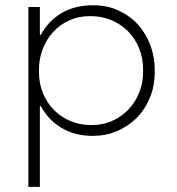

<svg xmlns="http://www.w3.org/2000/svg" viewBox="-20 -520 684 744"><path d="M134.5 204H90V-493H134.5V-385H138Q169.5 -441.5 220.5 -470.5Q272 -499.5 338.5 -499.5H342.5Q395 -499.5 437.5 -480Q482 -460 514 -425.5Q545.5 -390.5 563 -344Q579.5 -299.5 579.5 -250.5V-242Q579.5 -186.5 561 -142Q541.5 -95 508.5 -62Q475 -29 431 -11Q389 6.5 342 6.5H338.5Q269 6.5 217.5 -25Q166 -56 138.5 -108.5H134.5ZM335.5 -35.5Q379 -35.5 414.5 -51.5Q452 -68 479 -97Q505.5 -125.5 520.5 -164Q534.5 -200.5 534.5 -242V-250Q534.5 -295 519 -333Q503 -372 475 -400Q447 -427.5 410 -442.5Q373 -457.5 331.5 -457.5H328Q285 -457.5 249.5 -441.5Q212 -425 186 -396Q159.5 -367 145 -328.5Q131 -291.5 131 -250V-241.5Q131 -197 146 -160.5Q161.5 -121.5 189 -94Q216 -66 253 -51Q289.5 -35.5 331.5 -35.5Z"/></svg>

Font: Acari Sans Neue Light
Style: Regular
Weight: 300
Designer: Alfredo Marco Pradil (font), Cristiano Sobral (main changes)
Foundry: Hanken Design Co. (font), Cristiano Sobral (main changes)
Version: Version 2.459;March 19, 2022;FontCreator 14.0.0.2808 64-bit;